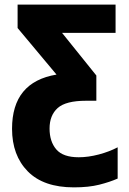

<svg xmlns="http://www.w3.org/2000/svg" viewBox="-20 -569 555 829"><path d="M299 240Q363 240 408.5 228.5Q454 217 488 202V67Q452 86 406.5 98Q361 110 320 110Q252 110 223 76Q194 42 194 -14Q194 -71 229 -102.5Q264 -134 352 -134H396V-243L248 -427H479V-549H56V-448L224 -247Q32 -215 32 -13Q32 102 100 171Q168 240 299 240Z"/></svg>

Font: Noto Sans Display SemiCondensed Extra
Style: Regular
Weight: 800
Width: 4
Designer: Monotype Design Team
Foundry: Monotype Imaging Inc.
Version: Version 1.900